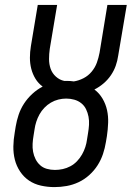

<svg xmlns="http://www.w3.org/2000/svg" viewBox="-20 -755 540 783"><path d="M202 8Q174 8 147 2Q120 -4 98.5 -18.5Q77 -33 62 -55.5Q47 -78 40.5 -104Q34 -130 34.5 -158Q35 -186 40 -214L44 -239Q48 -263 56 -287Q64 -311 78 -332.5Q92 -354 111.5 -372Q131 -390 154 -402Q136 -415 124.5 -434Q113 -453 107.5 -474.5Q102 -496 102 -519.5Q102 -543 106 -567L134 -735H213L183 -556Q180 -535 180 -514Q180 -493 186.5 -474.5Q193 -456 208 -442.5Q223 -429 242 -425Q245 -425 248 -425Q251 -425 254 -425Q261 -425 267.5 -424.5Q274 -424 281 -423Q301 -426 320.5 -436Q340 -446 354 -463Q368 -480 375 -499.5Q382 -519 386 -540L418 -735H497L462 -528Q459 -507 452 -487Q445 -467 432.5 -448.5Q420 -430 402.5 -415Q385 -400 365 -390Q385 -375 398 -353Q411 -331 416.5 -306Q422 -281 421 -254Q420 -227 416 -200L412 -176Q408 -151 400 -127Q392 -103 378 -81Q364 -59 344 -41Q324 -23 300.5 -12Q277 -1 252 3.5Q227 8 202 8ZM204 -62Q220 -62 236 -65.5Q252 -69 267 -77Q282 -85 294 -97.5Q306 -110 314.5 -125Q323 -140 328 -155.5Q333 -171 335 -187L339 -212Q342 -229 343 -246Q344 -263 341 -279Q338 -295 331 -309.5Q324 -324 311.5 -334Q299 -344 283 -348.5Q267 -353 250 -353Q234 -353 218 -349Q202 -345 187.5 -336.5Q173 -328 161 -315.5Q149 -303 141 -288.5Q133 -274 128 -258.5Q123 -243 121 -228L117 -203Q114 -186 113 -169Q112 -152 115 -136Q118 -120 125 -106Q132 -92 143.5 -81.5Q155 -71 171 -66.5Q187 -62 204 -62Z"/></svg>

Font: Iosevka Slab
Style: Italic
Weight: 400
Italic angle: -9°
Monospace: yes
Designer: Belleve Invis
Foundry: Belleve Invis
Version: Version 11.1.0; ttfautohint (v1.8.3)